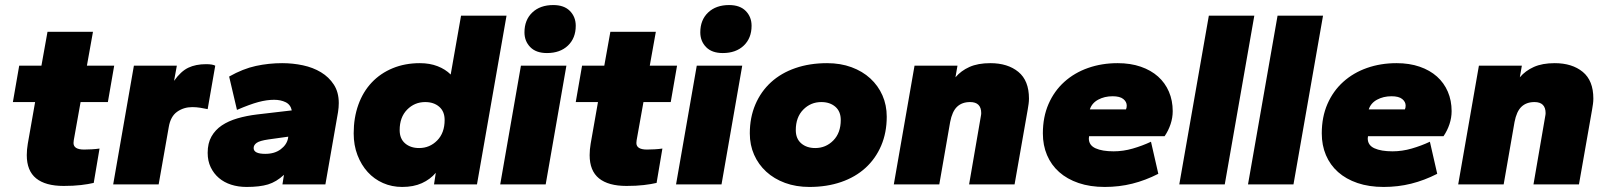

<svg xmlns="http://www.w3.org/2000/svg" viewBox="-20 -730 6358 760"><path d="M232 6Q160 6 123 -24Q86 -54 86 -116Q86 -127 87 -138Q88 -149 90 -161L119 -326H31L56 -470H144L168 -604H348L324 -470H432L407 -326H299L272 -175Q272 -173 271.5 -169.5Q271 -166 271 -164Q271 -138 313 -138Q326 -138 343.5 -139Q361 -140 374 -142L351 -6Q330 -1 300.5 2.5Q271 6 232 6Z M428 0 510 -470H680L669 -410Q696 -448 725.5 -462Q755 -476 796 -476Q821 -476 832 -470L802 -298Q788 -301 772.5 -303.5Q757 -306 741 -306Q707 -306 681 -287.5Q655 -269 648 -227L608 0Z M956 10Q923 10 895 1Q867 -8 846.5 -25.5Q826 -43 814 -68Q802 -93 802 -125Q802 -163 817 -189.5Q832 -216 858 -233.5Q884 -251 920 -261.5Q956 -272 998 -277L1135 -293Q1130 -316 1110.5 -325.5Q1091 -335 1065 -335Q1036 -335 1002.5 -326Q969 -317 918 -295L887 -427Q942 -458 993 -469Q1044 -480 1097 -480Q1139 -480 1179 -471.5Q1219 -463 1250.5 -444Q1282 -425 1301.5 -395Q1321 -365 1321 -322Q1321 -305 1318 -286L1268 0H1098L1104 -38Q1074 -10 1041 0Q1008 10 956 10ZM1030 -121Q1067 -121 1091 -139Q1115 -157 1120 -182L1121 -189L1042 -178Q1008 -173 996 -164.5Q984 -156 984 -144Q984 -121 1030 -121Z M1572 10Q1531 10 1496 -5.5Q1461 -21 1435.5 -49Q1410 -77 1395 -116Q1380 -155 1380 -202Q1380 -264 1398.5 -315.5Q1417 -367 1451.5 -403.5Q1486 -440 1534.5 -460Q1583 -480 1642 -480Q1681 -480 1712 -468Q1743 -456 1764 -435L1805 -668H1985L1868 0H1698L1705 -46Q1683 -20 1650 -5Q1617 10 1572 10ZM1639 -144Q1681 -144 1710.5 -174Q1740 -204 1740 -255Q1740 -289 1718.5 -307.5Q1697 -326 1663 -326Q1621 -326 1591.5 -296Q1562 -266 1562 -215Q1562 -181 1583.5 -162.5Q1605 -144 1639 -144Z M1960 0 2042 -470H2222L2140 0ZM2145 -520Q2102 -520 2079 -543.5Q2056 -567 2056 -602Q2056 -651 2087 -680.5Q2118 -710 2170 -710Q2213 -710 2236 -686.5Q2259 -663 2259 -628Q2259 -579 2228 -549.5Q2197 -520 2145 -520Z M2460 6Q2388 6 2351 -24Q2314 -54 2314 -116Q2314 -127 2315 -138Q2316 -149 2318 -161L2347 -326H2259L2284 -470H2372L2396 -604H2576L2552 -470H2660L2635 -326H2527L2500 -175Q2500 -173 2499.5 -169.5Q2499 -166 2499 -164Q2499 -138 2541 -138Q2554 -138 2571.5 -139Q2589 -140 2602 -142L2579 -6Q2558 -1 2528.5 2.5Q2499 6 2460 6Z M2656 0 2738 -470H2918L2836 0ZM2841 -520Q2798 -520 2775 -543.5Q2752 -567 2752 -602Q2752 -651 2783 -680.5Q2814 -710 2866 -710Q2909 -710 2932 -686.5Q2955 -663 2955 -628Q2955 -579 2924 -549.5Q2893 -520 2841 -520Z M3184 10Q3131 10 3087.5 -6Q3044 -22 3013 -50.5Q2982 -79 2965 -117.5Q2948 -156 2948 -202Q2948 -265 2970 -316.5Q2992 -368 3032 -404.5Q3072 -441 3128.5 -460.5Q3185 -480 3254 -480Q3307 -480 3350.5 -464Q3394 -448 3425 -419.5Q3456 -391 3473 -352.5Q3490 -314 3490 -268Q3490 -205 3468 -153.5Q3446 -102 3406 -65.5Q3366 -29 3309.5 -9.5Q3253 10 3184 10ZM3207 -144Q3249 -144 3278.5 -174Q3308 -204 3308 -255Q3308 -289 3286.5 -307.5Q3265 -326 3231 -326Q3189 -326 3159.5 -296Q3130 -266 3130 -215Q3130 -181 3151.5 -162.5Q3173 -144 3207 -144Z M3816 0 3862 -267Q3864 -277 3864 -282Q3864 -326 3820 -326Q3788 -326 3768.5 -307.5Q3749 -289 3741 -247L3698 0H3518L3600 -470H3770L3762 -424Q3784 -450 3817.5 -465Q3851 -480 3900 -480Q3969 -480 4011 -445.5Q4053 -411 4053 -340Q4053 -329 4051.5 -318.5Q4050 -308 4048 -296L3996 0Z M4353 10Q4295 10 4249.5 -5.5Q4204 -21 4172.5 -49Q4141 -77 4124.5 -116Q4108 -155 4108 -202Q4108 -267 4130.5 -318.5Q4153 -370 4193 -406Q4233 -442 4287 -461Q4341 -480 4404 -480Q4455 -480 4495.5 -466Q4536 -452 4564 -427Q4592 -402 4607 -367Q4622 -332 4622 -290Q4622 -264 4613.5 -238.5Q4605 -213 4590 -191H4291Q4290 -187 4290 -182Q4290 -155 4316.5 -143Q4343 -131 4388 -131Q4426 -131 4464 -142Q4502 -153 4536 -169L4565 -42Q4514 -16 4462 -3Q4410 10 4353 10ZM4384 -349Q4352 -349 4327 -335.5Q4302 -322 4294 -297H4437Q4440 -303 4440 -312Q4440 -327 4426.5 -338Q4413 -349 4384 -349Z M4648 0 4765 -668H4945L4828 0Z M4920 0 5037 -668H5217L5100 0Z M5457 10Q5399 10 5353.5 -5.5Q5308 -21 5276.5 -49Q5245 -77 5228.5 -116Q5212 -155 5212 -202Q5212 -267 5234.5 -318.5Q5257 -370 5297 -406Q5337 -442 5391 -461Q5445 -480 5508 -480Q5559 -480 5599.5 -466Q5640 -452 5668 -427Q5696 -402 5711 -367Q5726 -332 5726 -290Q5726 -264 5717.5 -238.5Q5709 -213 5694 -191H5395Q5394 -187 5394 -182Q5394 -155 5420.5 -143Q5447 -131 5492 -131Q5530 -131 5568 -142Q5606 -153 5640 -169L5669 -42Q5618 -16 5566 -3Q5514 10 5457 10ZM5488 -349Q5456 -349 5431 -335.5Q5406 -322 5398 -297H5541Q5544 -303 5544 -312Q5544 -327 5530.5 -338Q5517 -349 5488 -349Z M6050 0 6096 -267Q6098 -277 6098 -282Q6098 -326 6054 -326Q6022 -326 6002.5 -307.5Q5983 -289 5975 -247L5932 0H5752L5834 -470H6004L5996 -424Q6018 -450 6051.5 -465Q6085 -480 6134 -480Q6203 -480 6245 -445.5Q6287 -411 6287 -340Q6287 -329 6285.5 -318.5Q6284 -308 6282 -296L6230 0Z"/></svg>

Font: Celebes Black
Style: Italic
Weight: 900
Italic angle: -10°
Designer: Anugrah Pasau
Foundry: Lafontype
Version: Version 1.000; ttfautohint (v1.8.4)